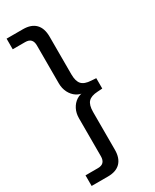

<svg xmlns="http://www.w3.org/2000/svg" viewBox="-225 -762 805 999"><g transform="rotate(-30 177.5 -262.5)"><path d="M7.8 180V116.2H82.2Q105.2 116.2 116 104.5Q126.8 92.7 126.8 70.2V-157.4Q126.8 -188.4 139.2 -212.5Q151.7 -236.7 172.8 -250.6Q194 -264.5 220.5 -264.5V-260.5Q194 -260.5 172.8 -274.4Q151.7 -288.3 139.2 -312.9Q126.8 -337.6 126.8 -367.5V-595.2Q126.8 -618.2 116 -629.7Q105.2 -641.2 82.2 -641.2H7.8V-705H105.9Q155.4 -705 181.1 -678.8Q206.8 -652.6 206.8 -602.1V-375.7Q206.8 -334.6 223.4 -316.1Q240 -297.6 280.2 -295.6L309.1 -293.6V-231.3L280.2 -229.4Q240.5 -227.4 223.7 -209.3Q206.8 -191.3 206.8 -149.3V77.1Q206.8 127.1 181.1 153.6Q155.4 180 105.9 180Z"/></g></svg>

Font: Mulish ExtraLight
Style: Regular
Weight: 200
Designer: Vernon Adams
Foundry: Vernon Adams
Version: Version 3.603